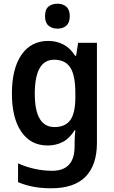

<svg xmlns="http://www.w3.org/2000/svg" viewBox="-20 -772 615 1032"><path d="M239 -552Q284 -552 320.5 -533Q357 -514 384 -472H389L400 -542H501V-4Q501 115 440 177.5Q379 240 255 240Q204 240 160.5 232Q117 224 77 207V106Q121 126 168 136Q215 146 261 146Q320 146 350.5 113.5Q381 81 381 13V0Q381 -17 382 -37Q383 -57 385 -72H381Q354 -28 317.5 -9Q281 10 236 10Q145 10 94.5 -64Q44 -138 44 -269Q44 -403 95.5 -477.5Q147 -552 239 -552ZM271 -451Q167 -451 167 -268Q167 -89 273 -89Q330 -89 357.5 -126Q385 -163 385 -250V-271Q385 -368 357.5 -409.5Q330 -451 271 -451ZM289 -752Q318 -752 336.5 -736Q355 -720 355 -685Q355 -650 336.5 -634Q318 -618 289 -618Q260 -618 241 -634Q222 -650 222 -685Q222 -721 240.5 -736.5Q259 -752 289 -752Z"/></svg>

Font: Noto Sans Sinhala SemiCondensed SemiBold
Style: Regular
Weight: 600
Width: 4
Designer: Jelle Bosma - Monotype Design Team
Foundry: Monotype Imaging Inc.
Version: Version 2.006; ttfautohint (v1.8.4.7-5d5b)